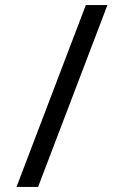

<svg xmlns="http://www.w3.org/2000/svg" viewBox="-20 -730 488 756"><path d="M318 -710H403L130 6H45Z"/></svg>

Font: Niramit
Style: Regular
Weight: 400
Version: Version 1.000; ttfautohint (v1.6)